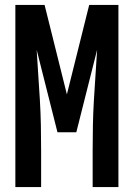

<svg xmlns="http://www.w3.org/2000/svg" viewBox="-20 -755 540 775"><path d="M42 0V-735H160L250 -374L340 -735H458V0H354V-147Q354 -198 355 -249Q356 -300 359 -350.5Q362 -401 365.5 -452Q369 -503 372 -554L288 -221H212L128 -554Q131 -503 134.5 -452Q138 -401 141 -350.5Q144 -300 145 -249Q146 -198 146 -147V0Z"/></svg>

Font: Iosevka Fixed
Style: Bold
Weight: 700
Monospace: yes
Designer: Belleve Invis
Foundry: Belleve Invis
Version: Version 32.3.0